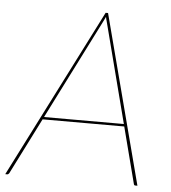

<svg xmlns="http://www.w3.org/2000/svg" viewBox="-67 -747 707 793"><g transform="rotate(5 286.5 -350.0)"><path d="M532 0H523Q518.5 0 517 -5L456.5 -239H118L0 -5Q-3.5 0 -8 0H-16L339 -700H349ZM123 -249H454L347 -663Q345.5 -668.5 344.2 -673.2Q343 -678 342 -683.5Q339.5 -678 337 -673.2Q334.5 -668.5 332 -663Z"/></g></svg>

Font: Lato Hairline
Style: Italic
Weight: 100
Italic angle: -7°
Designer: Lukasz Dziedzic
Foundry: tyPoland Lukasz Dziedzic
Version: Version 2.007; 2014-02-27